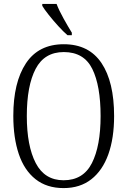

<svg xmlns="http://www.w3.org/2000/svg" viewBox="-20 -951 652 981"><path d="M305 10Q219 10 161.5 -35.5Q104 -81 76 -164Q48 -247 48 -359Q48 -530 112.5 -627.5Q177 -725 306 -725Q434 -725 498.5 -629Q563 -533 563 -358Q563 -245 533.5 -162.5Q504 -80 446.5 -35Q389 10 305 10ZM305 -30Q405 -30 449.5 -117.5Q494 -205 494 -358Q494 -513 451.5 -599Q409 -685 306 -685Q207 -685 162 -599Q117 -513 117 -358Q117 -206 162.5 -118Q208 -30 305 -30ZM325 -771Q304 -789 278 -817.5Q252 -846 229 -875Q206 -904 196 -921V-931H269Q282 -897 305.5 -855Q329 -813 347 -784V-771Z"/></svg>

Font: Noto Serif Lao Condensed Light
Style: Regular
Weight: 300
Width: 3
Designer: Monotype Design Team
Foundry: Monotype Imaging Inc.
Version: Version 2.003; ttfautohint (v1.8.4.7-5d5b)